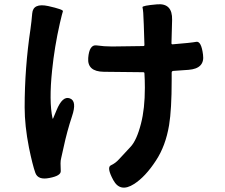

<svg xmlns="http://www.w3.org/2000/svg" viewBox="-20 -804 1040 888"><path d="M600 47Q536 88 504 29Q472 -30 493 -39.5Q514 -49 531 -68Q557 -96 583 -124Q612 -154 632 -232Q650 -301 650 -398Q650 -434 648 -465Q648 -470 642 -470L460 -472Q383 -473 388 -536Q393 -599 427 -594Q461 -589 498 -589Q535 -589 572 -590L643 -591Q648 -591 648 -596L645 -690Q644 -726 642.5 -744.5Q641 -763 639 -770.5Q637 -778 707 -784Q778 -790 776 -712L773 -604Q773 -599 778 -599Q864 -606 887.5 -610.5Q911 -615 919 -551Q928 -487 852 -481L781 -476Q774 -475 774 -468V-433Q774 -298 762 -225Q746 -129 701 -61Q652 14 600 47ZM209 19Q156 30 143.5 -4.5Q131 -39 114 -121Q94 -223 94 -307Q94 -490 121 -670Q126 -706 129 -742Q133 -791 203 -776Q274 -760 271 -752Q268 -744 257 -697Q232 -587 221 -479Q206 -335 223 -257Q224 -252 226 -257L241 -293Q269 -362 303 -349Q337 -337 313 -266Q290 -197 274 -122Q266 -84 263 -73Q260 -62 260 -48.5Q260 -35 261 -13Q262 9 209 19Z"/></svg>

Font: Resource Han Rounded JP
Style: Bold
Weight: 700
Designer: Cyano Hao (round all glyphs); Ryoko NISHIZUKA 西塚涼子 (kana, bopomofo & ideographs); Paul D. Hunt (Latin, Greek & Cyrillic)
Foundry: Cyano Hao
Version: 0.990